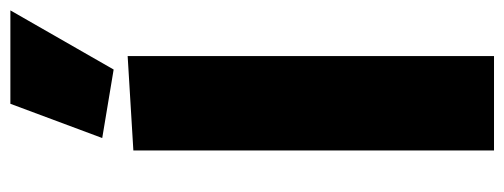

<svg xmlns="http://www.w3.org/2000/svg" viewBox="-321 -651 972 370"><g transform="rotate(-90 165.0 -466.0)"><path d="M150 -932 84 -755 216 -733 330 -932ZM60 -695V0H242V-706Z"/></g></svg>

Font: Catamaran
Style: Regular
Weight: 900
Designer: Pria Ravichandran
Version: Version 1.001;PS 001.000;hotconv 1.0.70;makeotf.lib2.5.58329